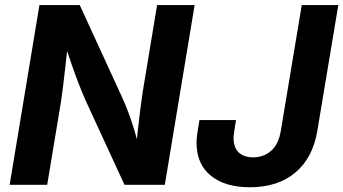

<svg xmlns="http://www.w3.org/2000/svg" viewBox="-20 -748 1389 777"><path d="M19 0 139.6 -727.5H302.7L472.2 -358.4Q483.9 -333.5 496.3 -301.5Q508.8 -269.5 521.2 -229.7Q533.7 -189.9 544.4 -141.6L529.3 -135.3Q532.7 -174.3 537.6 -219.5Q542.5 -264.6 547.9 -306.4Q553.2 -348.1 557.6 -376.5L615.7 -727.5H767.6L647 0H483.9L329.6 -334.5Q314.5 -368.7 300.8 -403.3Q287.1 -438 272 -481.4Q256.8 -524.9 237.3 -583L256.3 -585.9Q250.5 -531.2 245.1 -483.2Q239.7 -435.1 235.1 -397.2Q230.5 -359.4 226.6 -335L170.9 0ZM991.2 9.8Q891.1 9.8 833.3 -36.9Q775.4 -83.5 775.4 -170.9Q775.4 -178.2 776.1 -188Q776.9 -197.8 779.5 -215.1Q782.2 -232.4 787.1 -262.2H935.1Q930.7 -234.9 928.5 -220.7Q926.3 -206.5 925.8 -200Q925.3 -193.4 925.3 -189.5Q925.3 -150.9 946 -131.1Q966.8 -111.3 1004.4 -111.3Q1047.4 -111.3 1077.4 -137.9Q1107.4 -164.6 1116.2 -217.3L1201.2 -727.5H1349.1L1264.2 -218.8Q1246.1 -109.4 1175.3 -49.8Q1104.5 9.8 991.2 9.8Z"/></svg>

Font: Inter 17pt
Style: Bold Italic
Weight: 700
Italic angle: -9.3988°
Version: Version 4.001;git-66647c0bb